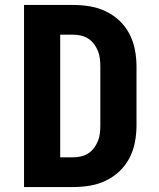

<svg xmlns="http://www.w3.org/2000/svg" viewBox="-20 -755 640 775"><path d="M77 0V-735H275Q309 -735 342.5 -729.5Q376 -724 406.5 -709.5Q437 -695 462 -671.5Q487 -648 502.5 -618Q518 -588 524.5 -554.5Q531 -521 531 -487V-248Q531 -214 524.5 -180.5Q518 -147 502.5 -117Q487 -87 462 -63.5Q437 -40 406.5 -25.5Q376 -11 342.5 -5.5Q309 0 275 0ZM223 -120H275Q291 -120 306.5 -123.5Q322 -127 335.5 -135.5Q349 -144 359 -157Q369 -170 375 -185Q381 -200 383 -216Q385 -232 385 -248V-487Q385 -503 383 -519Q381 -535 375 -550Q369 -565 359 -578Q349 -591 335.5 -599.5Q322 -608 306.5 -611.5Q291 -615 275 -615H223Z"/></svg>

Font: Iosevka Aile Heavy
Style: Regular
Weight: 900
Designer: Belleve Invis
Foundry: Belleve Invis
Version: Version 31.1.0; ttfautohint (v1.8.4)